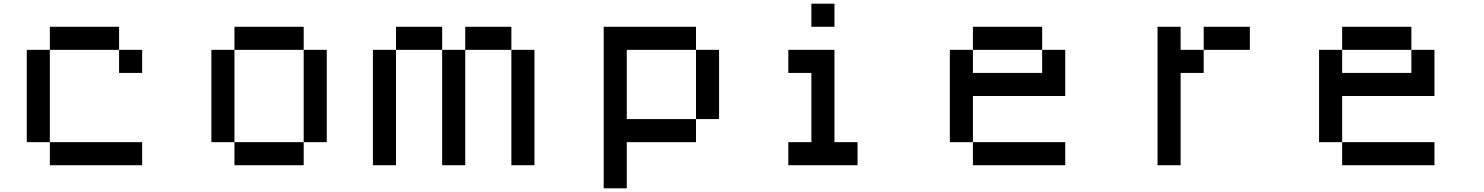

<svg xmlns="http://www.w3.org/2000/svg" viewBox="-20 -895 8040 1040"><path d="M250 -750H625V-625H250ZM625 -625H750V-500H625ZM250 -625V-125H125V-625ZM250 -125H750V0H250Z M1250 -750H1625V-625H1250ZM1625 -625H1750V-125H1625ZM1625 -125V0H1250V-125ZM1250 -125H1125V-625H1250Z M2125 -750H2375V-625H2125ZM2375 -625H2500V0H2375ZM2500 -625V-750H2750V-625ZM2750 -625H2875V0H2750ZM2125 -625V0H2000V-625Z M3250 -750H3750V-625H3375V-250H3750V-125H3375V125H3250ZM3750 -625H3875V-250H3750Z M4375 -875H4500V-750H4375ZM4250 -625H4500V-125H4625V0H4250V-125H4375V-500H4250Z M5250 -750H5625V-625H5250ZM5625 -625H5750V-375H5250V-125H5125V-625H5250V-500H5625ZM5250 -125H5750V0H5250Z M6250 -750H6375V-625H6500V-500H6375V0H6250ZM6500 -625V-750H6750V-625Z M7250 -750H7625V-625H7250ZM7625 -625H7750V-375H7250V-125H7125V-625H7250V-500H7625ZM7250 -125H7750V0H7250Z"/></svg>

Font: Dogica
Style: Regular
Weight: 400
Monospace: yes
Designer: Roberto Mocci
Version: Version 001.012